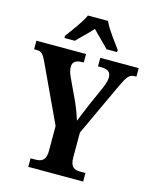

<svg xmlns="http://www.w3.org/2000/svg" viewBox="-135 -1019 879 1106"><g transform="rotate(15 305.0 -465.5)"><path d="M152 -784V-771H214C238 -797 281 -836 308 -867C335 -838 382 -794 403 -771H466V-784C439 -822 388 -886 369 -931H249C230 -886 179 -822 152 -784ZM143 0H470V-51H437C405 -51 379 -61 379 -120V-268L527 -586C556 -647 569 -663 600 -663H610V-714H381V-663H400C438 -663 458 -651 458 -617C458 -606 454 -584 442 -556L392 -443C374 -400 357 -361 345 -329C335 -360 325 -389 308 -428L243 -567C235 -584 230 -605 230 -621C230 -647 248 -663 283 -663H296V-714H0V-663H12C46 -663 55 -650 74 -610L234 -268V-119C234 -61 207 -51 169 -51H143Z"/></g></svg>

Font: Noto Serif Ethiopic Condensed
Style: Bold
Weight: 700
Width: 3
Designer: Monotype Design Team
Foundry: Monotype Imaging Inc.
Version: Version 2.102